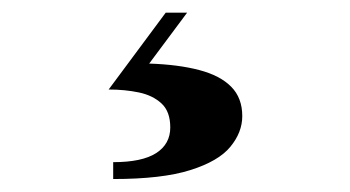

<svg xmlns="http://www.w3.org/2000/svg" viewBox="-20 -24 540 296"><path d="M154.5 252V226Q199 226 220.8 212Q242.5 198 242.5 172.5Q242.5 148 229 135.5Q215.5 123 194 118.5Q172.5 114 147.5 114L235.5 -4.5H268.5L210 74Q255 75.5 287.2 84Q319.5 92.5 336.5 109.8Q353.5 127 353.5 155Q353.5 180 335.2 202.2Q317 224.5 273.5 238.2Q230 252 154.5 252Z"/></svg>

Font: Bodoni Moda SC 9pt
Style: Bold
Weight: 700
Designer: Owen Earl
Foundry: indestructible type
Version: Version 2.005